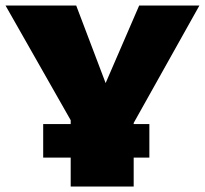

<svg xmlns="http://www.w3.org/2000/svg" viewBox="-25 -678 745 698"><path d="M461 -227H518V-105H461V0H232V-105H132V-227H232V-241L-5 -658H252L359 -376L481 -658H700L461 -231Z"/></svg>

Font: Ysabeau Black
Style: Regular
Weight: 900
Designer: Christian Thalmann (Catharsis Fonts)
Version: Version 0.003